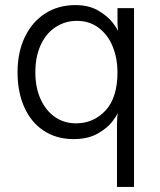

<svg xmlns="http://www.w3.org/2000/svg" viewBox="-20 -535 630 755"><path d="M276 -515Q330 -515 367 -493Q404 -471 423 -446Q442 -421 442 -416H444Q444 -419 443 -429Q442 -439 442 -454V-503H507V200H440V-44Q440 -60 441 -72.5Q442 -85 443 -88H441Q441 -83 422 -57.5Q403 -32 364.5 -10Q326 12 269 12Q202 12 152 -21Q102 -54 75.5 -113.5Q49 -173 49 -251Q49 -330 78 -390Q107 -450 158.5 -482.5Q210 -515 276 -515ZM279 -50Q348 -50 395 -100.5Q442 -151 442 -252Q442 -304 424 -350Q406 -396 369.5 -424.5Q333 -453 282 -453Q237 -453 199.5 -429Q162 -405 140.5 -359Q119 -313 119 -251Q119 -191 139.5 -145.5Q160 -100 196 -75Q232 -50 279 -50Z"/></svg>

Font: Museo Sans Light
Style: Regular
Weight: 300
Designer: Jos Buivenga
Foundry: Jos Buivenga & Rosetta Type Foundry (extension, remastering)
Version: Version 3.600;PS 1.000;hotconv 1.0.88;makeotf.lib2.5.647800;